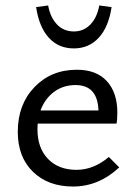

<svg xmlns="http://www.w3.org/2000/svg" viewBox="-20 -676 495 702"><path d="M250 -499Q194 -499 158.5 -538Q123 -577 112 -650L156 -656Q164 -612 188.5 -586.5Q213 -561 250 -561Q286 -561 310.5 -586.5Q335 -612 343 -656L388 -650Q377 -577 341 -538Q305 -499 250 -499ZM378 -102 416 -64Q341 6 247 6Q156 6 100.5 -48Q45 -102 45 -194Q45 -294 106 -357.5Q167 -421 261 -421Q333 -421 371 -379Q409 -337 409 -265Q409 -238 406 -224H118Q117 -217 117 -203Q117 -135 155.5 -95Q194 -55 260 -55Q322 -55 378 -102ZM256 -365Q211 -365 177.5 -340Q144 -315 128 -272H340Q337 -365 256 -365Z"/></svg>

Font: EauTest Medium
Style: Regular
Weight: 500
Designer: Christian Thalmann (Catharsis Fonts)
Version: Version 0.001;PS 000.001;hotconv 1.0.88;makeotf.lib2.5.64775